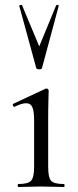

<svg xmlns="http://www.w3.org/2000/svg" viewBox="-20 -750 313 770"><path d="M53.4 0Q51.2 0 51.2 -6Q51.2 -12 53.4 -12Q92.4 -12 104.6 -25.3Q116.8 -38.6 116.8 -81V-268Q116.8 -303.4 109.9 -319.7Q103 -336 84.4 -336Q75.8 -336 64.7 -332.6Q53.6 -329.2 38.6 -321.8Q34.6 -320.8 32.1 -326.4Q29.6 -332 33.4 -333.8L162.8 -394.2Q165.6 -395.2 166.6 -395.2Q169.2 -395.2 172.2 -392.6Q175.2 -390 175.2 -386.8Q175.2 -378.8 174.2 -348Q173.2 -317.2 173.2 -269.2V-81Q173.2 -38.6 184.7 -25.3Q196.2 -12 236 -12Q239 -12 239 -6Q239 0 236 0Q218.4 0 194.8 -1Q171.2 -2 144.6 -2Q119 -2 95.4 -1Q71.8 0 53.4 0ZM57.4 -726Q56.4 -729 61.9 -730Q67.4 -731 68.4 -729L137.4 -564L205.4 -729Q206.6 -731 212 -730Q217.4 -729 215.4 -726L148.4 -477Q147.4 -472 137.4 -472Q127.4 -472 125.4 -477Z"/></svg>

Font: Cormorant Infant Light
Style: Regular
Weight: 300
Designer: Christian Thalmann (Catharsis Fonts)
Foundry: Catharsis Fonts
Version: Version 4.001